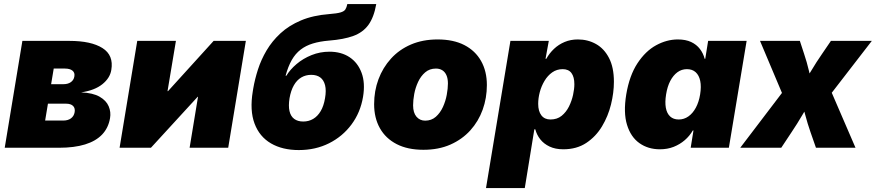

<svg xmlns="http://www.w3.org/2000/svg" viewBox="-20 -748 4434 972"><path d="M3.9 0 93.3 -541H331.5Q441.4 -541 498.8 -504.6Q556.2 -468.3 543.5 -394Q537.1 -353 498.3 -321.8Q459.5 -290.5 390.6 -280.3Q450.7 -277.8 484.4 -258.3Q518.1 -238.8 530.3 -209.7Q542.5 -180.7 537.1 -149.9Q528.8 -100.6 497.1 -67.1Q465.3 -33.7 410.6 -16.8Q356 0 279.3 0ZM208.5 -137.7H300.3Q324.2 -137.7 339.4 -148.9Q354.5 -160.2 357.9 -180.2Q361.3 -200.2 349.9 -211.7Q338.4 -223.1 314.5 -223.1H222.7ZM238.8 -321.8H301.3Q324.2 -321.8 338.9 -332.3Q353.5 -342.8 356.4 -360.8Q359.9 -379.9 346.9 -390.4Q334 -400.9 308.6 -400.9H252Z M1135.3 0H939.9L982.4 -257.8H980.5L744.1 0H585.4L674.8 -541H870.6L828.1 -286.6H830.6L1061.5 -541H1224.6Z M1492.7 11.7Q1409.7 11.7 1351.6 -22.2Q1293.5 -56.2 1268.6 -122.6Q1243.7 -189 1259.8 -286.1L1262.2 -300.8Q1270 -346.7 1285.9 -396.2Q1301.8 -445.8 1329.6 -492.9Q1357.4 -540 1399.9 -579.3Q1442.4 -618.7 1503.4 -644.5Q1564.5 -670.4 1647.5 -676.8Q1685.5 -679.7 1703.9 -685.1Q1722.2 -690.4 1728.5 -700.4Q1734.9 -710.4 1738.3 -727.5H1884.8Q1873 -660.2 1845 -621.8Q1816.9 -583.5 1768.3 -565.9Q1719.7 -548.3 1645.5 -542.5Q1599.1 -538.6 1563.7 -527.8Q1528.3 -517.1 1502 -496.8Q1475.6 -476.6 1457 -444.1Q1438.5 -411.6 1425.8 -364.7H1429.7Q1448.7 -396 1481.4 -423.8Q1514.2 -451.7 1557.1 -469Q1600.1 -486.3 1647.9 -486.3Q1707.5 -486.3 1749.5 -458.5Q1791.5 -430.7 1810.5 -379.4Q1829.6 -328.1 1817.9 -257.8Q1804.7 -178.7 1759.5 -117.9Q1714.4 -57.1 1645.8 -22.7Q1577.1 11.7 1492.7 11.7ZM1515.1 -132.8Q1543 -132.8 1565.4 -146Q1587.9 -159.2 1603.5 -185.5Q1619.1 -211.9 1625.5 -251Q1632.3 -290 1625.7 -316.4Q1619.1 -342.8 1601.3 -356Q1583.5 -369.1 1555.7 -369.1Q1527.8 -369.1 1505.4 -356Q1482.9 -342.8 1467.8 -316.4Q1452.6 -290 1445.8 -251Q1439.5 -211.9 1445.6 -185.5Q1451.7 -159.2 1469.5 -146Q1487.3 -132.8 1515.1 -132.8Z M2123.5 10.3Q2043.9 10.3 1988.3 -18.3Q1932.6 -46.9 1903.3 -98.9Q1874 -150.9 1874 -220.7Q1874 -287.6 1896 -346.7Q1918 -405.8 1959.5 -451.4Q2001 -497.1 2060.5 -522.7Q2120.1 -548.3 2195.8 -548.3Q2275.4 -548.3 2330.8 -519.8Q2386.2 -491.2 2415.5 -439.2Q2444.8 -387.2 2444.8 -317.4Q2444.8 -252 2423.6 -192.9Q2402.3 -133.8 2361.1 -88.1Q2319.8 -42.5 2260.3 -16.1Q2200.7 10.3 2123.5 10.3ZM2132.3 -137.2Q2164.1 -137.2 2186.3 -156.7Q2208.5 -176.3 2222.2 -206.1Q2235.8 -235.8 2241.7 -268.1Q2247.6 -300.3 2247.6 -325.2Q2247.6 -350.6 2240 -367.4Q2232.4 -384.3 2218.8 -392.6Q2205.1 -400.9 2187 -400.9Q2154.8 -400.9 2132.6 -381.8Q2110.4 -362.8 2096.7 -333.5Q2083 -304.2 2077.1 -272.5Q2071.3 -240.7 2071.3 -214.8Q2071.3 -177.2 2088.4 -157.2Q2105.5 -137.2 2132.3 -137.2Z M2440.4 204.1 2564 -541H2758.3L2741.7 -450.2H2745.6Q2761.2 -478.5 2784.7 -500.7Q2808.1 -522.9 2838.6 -535.6Q2869.1 -548.3 2905.3 -548.3Q2956.1 -548.3 2997.3 -525.1Q3038.6 -502 3063.2 -454.3Q3087.9 -406.7 3087.9 -334Q3087.9 -278.8 3073.2 -219.2Q3058.6 -159.7 3027.6 -108.2Q2996.6 -56.6 2948 -24.4Q2899.4 7.8 2831.5 7.8Q2791.5 7.8 2762.2 -6.1Q2732.9 -20 2715.1 -42.7Q2697.3 -65.4 2689.9 -93.3H2685.1L2636.7 204.1ZM2766.6 -143.1Q2800.3 -143.1 2823.2 -161.6Q2846.2 -180.2 2860.4 -208.7Q2874.5 -237.3 2881.1 -267.6Q2887.7 -297.9 2887.7 -321.8Q2887.7 -358.4 2873 -378.2Q2858.4 -397.9 2828.6 -397.9Q2798.8 -397.9 2775.6 -381.6Q2752.4 -365.2 2736.6 -338.6Q2720.7 -312 2712.6 -281.5Q2704.6 -251 2704.6 -222.2Q2704.6 -185.1 2720.7 -164.1Q2736.8 -143.1 2766.6 -143.1Z M3320.8 7.8Q3261.2 7.8 3217.3 -23.2Q3173.3 -54.2 3154.3 -116Q3135.3 -177.7 3150.4 -270Q3166.5 -365.7 3207 -427.5Q3247.6 -489.3 3301.5 -518.8Q3355.5 -548.3 3411.6 -548.3Q3451.2 -548.3 3478.8 -535.4Q3506.3 -522.5 3523.4 -500Q3540.5 -477.5 3547.4 -450.2H3550.3L3564.9 -541H3759.8L3669.9 0H3476.6L3490.7 -87.4H3487.3Q3471.2 -59.6 3446.5 -38.3Q3421.9 -17.1 3390.4 -4.6Q3358.9 7.8 3320.8 7.8ZM3416 -143.1Q3442.9 -143.1 3465.1 -158.7Q3487.3 -174.3 3502.7 -202.9Q3518.1 -231.4 3524.4 -270Q3530.8 -310.1 3524.9 -338.4Q3519 -366.7 3502 -382.3Q3484.9 -397.9 3457.5 -397.9Q3430.7 -397.9 3409.4 -382.3Q3388.2 -366.7 3373.3 -338.4Q3358.4 -310.1 3352.1 -270Q3345.7 -231 3350.8 -202.4Q3356 -173.8 3372.6 -158.4Q3389.2 -143.1 3416 -143.1Z M3727.5 0 3991.7 -347.2 3967.8 -208.5 3827.6 -541H4029.3L4050.8 -475.1Q4064.9 -433.6 4075.2 -389.6Q4085.4 -345.7 4096.7 -304.7H4034.7Q4060.5 -345.7 4086.7 -389.6Q4112.8 -433.6 4141.6 -475.1L4186.5 -541H4393.6L4137.2 -209L4161.1 -347.2L4311 0H4110.8L4083 -79.6Q4068.4 -121.6 4056.6 -166Q4044.9 -210.4 4033.2 -251.5H4092.8Q4067.9 -210.4 4042 -166Q4016.1 -121.6 3987.8 -79.6L3935.1 0Z"/></svg>

Font: Inter 17pt Black
Style: Italic
Weight: 900
Italic angle: -9.3988°
Version: Version 4.001;git-66647c0bb